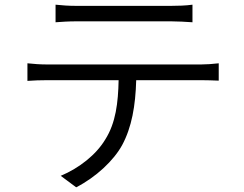

<svg xmlns="http://www.w3.org/2000/svg" viewBox="-20 -755 1040 819"><path d="M217 -735V-660C242 -662 273 -664 306 -664C362 -664 655 -664 710 -664C738 -664 772 -662 801 -660V-735C773 -731 737 -730 710 -730C655 -730 362 -730 305 -730C273 -730 245 -732 217 -735ZM97 -485V-410C125 -412 152 -413 183 -413H486C484 -317 474 -231 429 -160C390 -95 318 -38 239 -5L305 44C389 1 465 -70 501 -136C542 -212 558 -304 561 -413H837C861 -413 891 -412 913 -411V-485C889 -482 858 -480 837 -480C785 -480 240 -480 183 -480C152 -480 124 -482 97 -485Z"/></svg>

Font: Noto Sans JP DemiLight
Style: Regular
Weight: 350
Designer: Ryoko NISHIZUKA 西塚涼子 (kana, bopomofo & ideographs); Paul D. Hunt (Latin, Greek & Cyrillic); Sandoll Communications 산돌커뮤니
Foundry: Adobe
Version: Version 2.004;hotconv 1.0.118;makeotfexe 2.5.65603